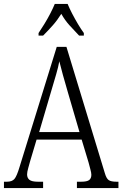

<svg xmlns="http://www.w3.org/2000/svg" viewBox="-20 -951 619 971"><path d="M0 0V-32H15Q41 -32 53 -46Q65 -60 79 -107L267 -714H316L510 -76Q518 -48 530 -40Q542 -32 569 -32H579V0H369V-32H390Q420 -32 431 -40.5Q442 -49 442 -67Q442 -77 437 -95Q432 -113 428 -129L393 -245H165L133 -138Q129 -123 123 -102Q117 -81 117 -69Q117 -51 129 -41.5Q141 -32 172 -32H198V0ZM178 -283H382L323 -485Q309 -533 298 -572.5Q287 -612 280 -641Q275 -613 264 -575Q253 -537 241 -497ZM175 -784Q188 -803 204 -829Q220 -855 234 -882Q248 -909 257 -931H322Q331 -909 345 -882Q359 -855 374.5 -829Q390 -803 404 -784V-771H380Q354 -798 331 -823.5Q308 -849 290 -881Q270 -849 247.5 -823.5Q225 -798 198 -771H175Z"/></svg>

Font: Noto Serif Bengali Condensed Light
Style: Regular
Weight: 300
Width: 3
Designer: Juan Bruce, Universal Thirst, Indian Type Foundry and the Monotype Design Team.
Foundry: Monotype Imaging Inc.
Version: Version 2.003; ttfautohint (v1.8.4.7-5d5b)